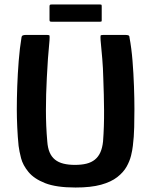

<svg xmlns="http://www.w3.org/2000/svg" viewBox="-20 -829 675 857"><path d="M317 8Q231 8 181.5 -11.5Q132 -31 107 -61.5Q82 -92 74 -123Q66 -154 63 -178Q59 -217 57 -261Q55 -305 55 -341Q55 -388 57 -444Q59 -500 63.5 -557Q68 -614 76 -662Q77 -669 82 -671Q87 -673 94 -673Q118 -673 142 -673Q166 -673 191 -673Q200 -673 201 -670Q202 -667 201 -649Q197 -609 194 -567Q191 -525 189 -482Q185 -407 185 -336.5Q185 -266 191 -198Q193 -169 201.5 -149Q210 -129 225.5 -116.5Q241 -104 263.5 -98.5Q286 -93 314 -93Q344 -93 366 -98.5Q388 -104 403.5 -116.5Q419 -129 428 -149Q437 -169 440 -198Q445 -265 444.5 -335.5Q444 -406 441 -481Q440 -524 436.5 -566.5Q433 -609 429 -649Q428 -667 429 -670Q430 -673 440 -673Q465 -673 490.5 -673Q516 -673 541 -673Q549 -673 553.5 -671Q558 -669 558 -662Q567 -614 571.5 -557.5Q576 -501 578 -444.5Q580 -388 580 -342Q580 -305 579 -261Q578 -217 573 -178Q571 -159 565 -134.5Q559 -110 545 -85Q531 -60 503.5 -38.5Q476 -17 431 -4.5Q386 8 317 8ZM434 -738Q434 -734 432.5 -733Q431 -732 423 -732H211Q204 -732 202.5 -734Q201 -736 201 -740V-800Q201 -806 203 -807.5Q205 -809 211 -809H424Q431 -809 432.5 -808Q434 -807 434 -800Z"/></svg>

Font: Glory Thin
Style: Bold
Weight: 700
Version: Version 1.011